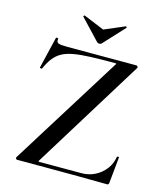

<svg xmlns="http://www.w3.org/2000/svg" viewBox="-119 -893 839 983"><g transform="rotate(15 301.0 -401.0)"><path d="M58 -13 424 -600Q428 -605 427 -606.5Q426 -608 419 -608Q345 -608 292 -606Q239 -604 202.5 -597.5Q166 -591 141.5 -577.5Q117 -564 99.5 -541.5Q82 -519 67 -485Q66 -482 60 -483.5Q54 -485 55 -487L95 -655Q96 -657 102 -656Q108 -655 107 -653Q104 -635 115 -630Q126 -625 164 -625Q224 -625 311 -625Q398 -625 529 -625Q534 -625 536.5 -620Q539 -615 536 -612L175 -27Q171 -22 172 -20.5Q173 -19 179 -19Q251 -19 308 -19Q365 -19 400 -19Q439 -19 471.5 -35.5Q504 -52 526 -80.5Q548 -109 554 -147Q555 -149 560 -149Q565 -149 565 -147L551 -8Q551 -5 549 -1.5Q547 2 542 2Q468 1 385.5 0.5Q303 0 220.5 0Q138 0 64 0Q60 0 57.5 -4.5Q55 -9 58 -13ZM305 -687 202 -796Q201 -798 204 -801Q207 -804 208 -803L317 -758L425 -804Q427 -805 429.5 -802Q432 -799 430 -797L328 -687Q324 -683 317 -683Q310 -683 305 -687Z"/></g></svg>

Font: Cormorant Light SemiBold
Style: Regular
Weight: 600
Version: Version 4.000